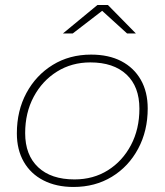

<svg xmlns="http://www.w3.org/2000/svg" viewBox="-20 -740 654 763"><path d="M272 3Q204 3 153 -23Q102 -49 74.5 -97Q47 -145 47 -210Q47 -300 85 -370.5Q123 -441 189.5 -482Q256 -523 342 -523Q412 -523 462 -497Q512 -471 539.5 -423Q567 -375 567 -309Q567 -220 529 -149Q491 -78 424.5 -37.5Q358 3 272 3ZM276 -27Q351 -27 409 -63.5Q467 -100 500.5 -163.5Q534 -227 534 -308Q534 -396 482.5 -444Q431 -492 339 -492Q265 -492 206.5 -455.5Q148 -419 114 -355.5Q80 -292 80 -211Q80 -124 131.5 -75.5Q183 -27 276 -27ZM230 -607 367 -720H409L520 -607H485L386 -697L269 -607Z"/></svg>

Font: Montserrat Thin ExtraLight
Style: Italic
Weight: 250
Italic angle: -11.3°
Version: Version 9.000